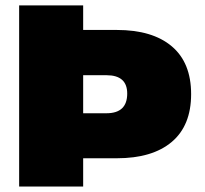

<svg xmlns="http://www.w3.org/2000/svg" viewBox="-20 -680 746 700"><path d="M405.8 -570.8Q535.6 -570.8 606.2 -511.2Q676.8 -451.7 676.8 -336.9Q676.8 -222.2 606.2 -162.6Q535.6 -103 405.8 -103H283.2V0H49.8V-660.2H283.2V-570.8ZM368.2 -405.8H283.2V-267.1H368.2Q443.8 -267.1 443.8 -338.9Q443.8 -405.8 368.2 -405.8Z"/></svg>

Font: Work Sans Black
Style: Regular
Weight: 900
Designer: Wei Huang
Foundry: Wei Huang
Version: Version 2.012